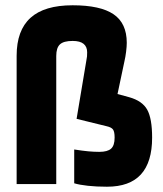

<svg xmlns="http://www.w3.org/2000/svg" viewBox="-20 -697 619 727"><path d="M255 -677Q360 -677 410 -643Q460 -609 460 -535Q460 -521 457.5 -501Q455 -481 451 -464L425 -341L469 -329Q519 -315 537.5 -281.5Q556 -248 556 -176Q556 -83 513.5 -36.5Q471 10 385 10Q345 10 313 6.5Q281 3 261 -3V-131Q293 -126 314.5 -124Q336 -122 356 -122Q387 -122 400.5 -134Q414 -146 414 -176Q414 -198 408 -206.5Q402 -215 384 -219L270 -247L307 -468Q309 -478 309.5 -483.5Q310 -489 310 -499Q310 -520 296.5 -531Q283 -542 255 -542Q221 -542 207 -529Q193 -516 193 -485V0H43V-486Q43 -582 95.5 -629.5Q148 -677 255 -677Z"/></svg>

Font: Blinker
Style: Bold
Weight: 700
Designer: Juergen Huber
Foundry: supertype
Version: Version 1.015;PS 1.15;hotconv 1.0.88;makeotf.lib2.5.647800; 